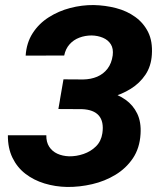

<svg xmlns="http://www.w3.org/2000/svg" viewBox="-20 -741 645 771"><path d="M342.3 -339.8 220.7 -340.3 234.9 -422.4 314 -421.9Q345.2 -422.4 370.4 -433.1Q395.5 -443.8 411.9 -465.3Q428.2 -486.8 432.6 -518.6Q436 -545.9 425 -563.2Q414.1 -580.6 393.3 -589.4Q372.6 -598.1 348.1 -598.6Q321.8 -598.6 298.6 -589.8Q275.4 -581.1 259.3 -563Q243.2 -544.9 237.8 -518.1L83 -517.6Q86.4 -569.3 111.3 -607.9Q136.2 -646.5 175.8 -671.6Q215.3 -696.8 262.2 -709Q309.1 -721.2 356.4 -720.7Q402.8 -719.7 446 -708.5Q489.3 -697.3 522.9 -673.1Q556.6 -648.9 575 -611.8Q593.3 -574.7 589.8 -521.5Q586.9 -475.1 564 -440.9Q541 -406.7 504.9 -384.3Q468.8 -361.8 426.3 -350.8Q383.8 -339.8 342.3 -339.8ZM228.5 -383.8 333 -383.3Q375.5 -382.3 414.8 -372.1Q454.1 -361.8 484.4 -340.3Q514.6 -318.8 531 -284.9Q547.4 -251 544.4 -203.1Q541 -146 513.7 -105.5Q486.3 -64.9 443.6 -39.1Q400.9 -13.2 350.3 -1.5Q299.8 10.3 249.5 9.8Q201.7 8.8 158.4 -4.4Q115.2 -17.6 82 -43.2Q48.8 -68.8 30 -107.7Q11.2 -146.5 11.7 -197.8H166Q165.5 -170.4 177.5 -151.9Q189.5 -133.3 210.2 -123.8Q231 -114.3 257.3 -113.3Q286.6 -112.8 315.7 -122.8Q344.7 -132.8 365.5 -153.3Q386.2 -173.8 391.1 -206.1Q394.5 -229 390.9 -247.1Q387.2 -265.1 376.7 -277.1Q366.2 -289.1 349.4 -295.4Q332.5 -301.8 309.6 -302.7L214.4 -303.2Z"/></svg>

Font: Roboto ExtraBold
Style: Italic
Weight: 800
Designer: Christian Robertson
Foundry: Google
Version: Version 3.009; 2024